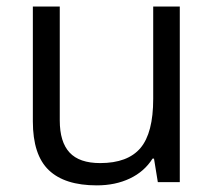

<svg xmlns="http://www.w3.org/2000/svg" viewBox="-20 -555 654 585"><path d="M162.1 -535.2V-188Q162.1 -122.6 191.9 -90.3Q221.7 -58.1 285.2 -58.1Q369.1 -58.1 408 -104Q446.8 -149.9 446.8 -253.9V-535.2H527.8V0H460.9L449.2 -71.8H444.8Q419.9 -32.2 375.7 -11.2Q331.5 9.8 274.9 9.8Q177.2 9.8 128.7 -36.6Q80.1 -83 80.1 -185.1V-535.2Z"/></svg>

Font: f01899195
Style: Regular
Weight: 400
Foundry: Ascender Corporation
Version: Version 1.10